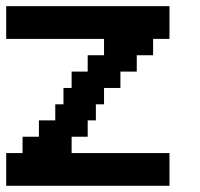

<svg xmlns="http://www.w3.org/2000/svg" viewBox="-20 -599 644 619"><path d="M262.7 0H0V-52.7V-105.5H26.4H52.7V-131.8V-158.2H79.1H105.5V-184.6V-210.9H131.8H158.2V-237.3V-262.7H184.6V-315.4H210.9V-368.2H237.3H262.7V-394.5V-420.9H289.1H315.4V-447.3V-473.6H158.2H0V-526.4V-579.1H262.7H526.4V-526.4V-473.6H500H473.6V-447.3V-420.9H447.3H420.9V-394.5V-368.2H394.5H368.2V-341.8V-315.4H341.8H315.4V-289.1V-262.7H289.1V-210.9H262.7V-158.2H237.3H210.9V-131.8V-105.5H368.2H526.4V-52.7V0Z"/></svg>

Font: VCR Jazz Mono
Style: Regular
Weight: 400
Version: Version 3.1